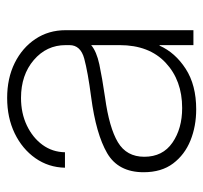

<svg xmlns="http://www.w3.org/2000/svg" viewBox="-36 -528 572 540"><g transform="rotate(-90 250.0 -258.0)"><path d="M212.4 7.8Q165 7.8 125 -8.3Q85 -24.4 60.3 -57.1Q35.6 -89.8 35.6 -140.1Q35.6 -211.4 89.4 -242.7Q143.1 -273.9 246.6 -287.6Q317.4 -296.9 355.2 -307.1Q393.1 -317.4 393.1 -348.6V-359.4Q393.1 -413.1 351.1 -449Q309.1 -484.9 244.6 -484.9Q201.7 -484.9 167.2 -468.5Q132.8 -452.1 112.5 -424.3Q92.3 -396.5 91.8 -361.3H48.3Q49.3 -407.7 75.2 -444.6Q101.1 -481.4 145 -502.7Q189 -523.9 244.6 -523.9Q299.8 -523.9 342.8 -502.7Q385.7 -481.4 410.4 -444.3Q435.1 -407.2 435.1 -359.4V0H393.1V-95.2H391.6Q372.1 -51.3 326.4 -21.7Q280.8 7.8 212.4 7.8ZM216.3 -31.7Q293.9 -31.7 343.5 -78.1Q393.1 -124.5 393.1 -207.5V-287.6Q375.5 -272.5 338.9 -264.6Q302.2 -256.8 245.6 -248.5Q160.6 -236.8 119.9 -212.4Q79.1 -188 79.1 -138.2Q79.1 -86.4 118.7 -59.1Q158.2 -31.7 216.3 -31.7Z"/></g></svg>

Font: Inter Display ExtraLight
Style: Regular
Weight: 200
Designer: Rasmus Andersson
Foundry: rsms
Version: Version 4.000;git-a52131595